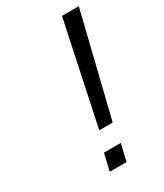

<svg xmlns="http://www.w3.org/2000/svg" viewBox="-177 -767 719 840"><g transform="rotate(-30 183.0 -347.5)"><path d="M281 -695H366L240 -180H172ZM121 0 141 -85H226L206 0Z"/></g></svg>

Font: Coval
Style: ExtraLight Italic
Weight: 200
Foundry: Context Ltd
Version: Version 001.000